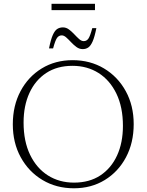

<svg xmlns="http://www.w3.org/2000/svg" viewBox="-20 -1004 789 1034"><path d="M371 -680Q465.5 -680 540 -635.5Q614.5 -591 657.2 -513.2Q700 -435.5 700 -335.5Q700 -235 658.5 -157Q617 -79 544.2 -34.5Q471.5 10 378 10Q283.5 10 209 -34.5Q134.5 -79 91.8 -156.8Q49 -234.5 49 -334.5Q49 -435 90.5 -513Q132 -591 204.8 -635.5Q277.5 -680 371 -680ZM378.5 -20.5Q461.5 -20.5 520.2 -59.2Q579 -98 610.5 -166.8Q642 -235.5 642 -326Q642 -427 607 -499.5Q572 -572 510.8 -610.8Q449.5 -649.5 370.5 -649.5Q287.5 -649.5 228.8 -610.8Q170 -572 138.5 -503.2Q107 -434.5 107 -344Q107 -243 142 -170.5Q177 -98 238.2 -59.2Q299.5 -20.5 378.5 -20.5ZM499 -852.5Q489.5 -805 478.8 -780.8Q468 -756.5 455 -748Q442 -739.5 425.5 -739.5Q407 -739.5 391.8 -750.8Q376.5 -762 363 -776.5Q349.5 -791 337 -802.2Q324.5 -813.5 312.5 -813.5Q297 -813.5 287.2 -800Q277.5 -786.5 266 -743.5H244Q253.5 -791 264.2 -815.2Q275 -839.5 288.2 -848Q301.5 -856.5 319 -856.5Q336.5 -856.5 351.5 -845.2Q366.5 -834 380 -819.5Q393.5 -805 406 -793.8Q418.5 -782.5 431 -782.5Q446.5 -782.5 456 -796Q465.5 -809.5 477 -852.5ZM257.5 -949.5V-983.5H491.5V-949.5Z"/></svg>

Font: Newsreader Text Light
Style: Regular
Weight: 300
Designer: Hugues Gentile
Foundry: Production Type
Version: Version 1.002